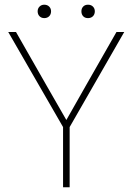

<svg xmlns="http://www.w3.org/2000/svg" viewBox="-20 -796 563 816"><path d="M508 -660 276 -256V0H248V-256L15 -660H48L177 -434L262 -286L346 -434L475 -660ZM168 -776Q181 -776 189 -768Q197 -760 197 -748Q197 -735 189 -727Q181 -719 168 -719Q156 -719 148 -727Q140 -735 140 -748Q140 -760 148 -768Q156 -776 168 -776ZM354 -776Q367 -776 375 -768Q383 -760 383 -748Q383 -735 375 -727Q367 -719 354 -719Q341 -719 333.5 -727Q326 -735 326 -748Q326 -760 333.5 -768Q341 -776 354 -776Z"/></svg>

Font: Work Sans ExtraLight
Style: Regular
Weight: 200
Designer: Wei Huang
Foundry: Wei Huang
Version: Version 2.010; ttfautohint (v1.8.3)